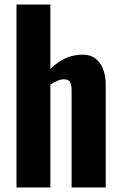

<svg xmlns="http://www.w3.org/2000/svg" viewBox="-20 -830 535 850"><path d="M53 0V-810H203V-525Q235 -556 270 -572Q305 -588 346 -588Q381 -588 403.5 -570Q426 -552 437 -522.5Q448 -493 448 -456V0H297V-431Q297 -455 290 -467Q283 -479 262 -479Q250 -479 234.5 -472.5Q219 -466 203 -455V0Z"/></svg>

Font: Oswald SemiBold
Style: Regular
Weight: 600
Designer: Vernon Adams
Foundry: Vernon Adams
Version: Version 4.100; ttfautohint (v1.8.1.43-b0c9)